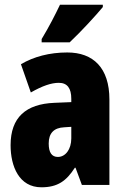

<svg xmlns="http://www.w3.org/2000/svg" viewBox="-20 -786 534 816"><path d="M417 -756V-766H235C214 -722 189 -673 157 -620V-606H276C326 -653 389 -722 417 -756ZM266 -563C190 -563 123 -545 69 -513L111 -393C160 -421 198 -434 230 -434C266 -434 283 -411 283 -366V-352L211 -349C90 -344 25 -287 25 -169C25 -79 61 10 156 10C225 10 262 -17 298 -73H301L328 0H445V-363C445 -498 376 -563 266 -563ZM253 -245 283 -247V-198C283 -151 258 -119 226 -119C200 -119 187 -138 187 -176C187 -220 209 -243 253 -245Z"/></svg>

Font: Noto Sans Hebrew ExtraCondensed Black
Style: Regular
Weight: 900
Width: 2
Designer: Monotype Design Team
Foundry: Monotype Imaging Inc.
Version: Version 2.004